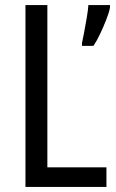

<svg xmlns="http://www.w3.org/2000/svg" viewBox="-20 -800 457 754"><path d="M80 -66V-780H166V-143H398V-66ZM412 -770Q408 -750 397 -722Q386 -694 373 -666.5Q360 -639 347 -620H302V-631Q305 -645 310.5 -673.5Q316 -702 321 -732Q326 -762 327 -780H412Z"/></svg>

Font: Noto Sans Malayalam UI Condensed
Style: Regular
Weight: 400
Width: 3
Designer: Jelle Bosma - Monotype Design Team
Foundry: Monotype Imaging Inc.
Version: Version 2.104; ttfautohint (v1.8.4.7-5d5b)